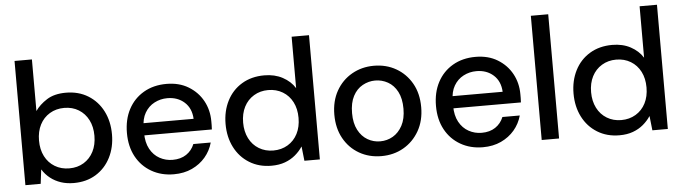

<svg xmlns="http://www.w3.org/2000/svg" viewBox="-46 -902 3914 1101"><g transform="rotate(-5 1911.0 -351.5)"><path d="M340 12Q300 12 266.5 1Q233 -10 206 -31Q179 -52 161 -81H160L150 0H62V-715H162V-418Q186 -453 229 -480.5Q272 -508 339 -508Q412 -508 467 -474Q522 -440 552 -381Q582 -322 582 -247Q582 -173 552 -114Q522 -55 467.5 -21.5Q413 12 340 12ZM322 -74Q369 -74 405 -96Q441 -118 461 -157Q481 -196 481 -248Q481 -300 461 -339Q441 -378 405 -400Q369 -422 322 -422Q275 -422 238.5 -400Q202 -378 182 -339Q162 -300 162 -248Q162 -196 182 -157Q202 -118 238.5 -96Q275 -74 322 -74Z M916 12Q844 12 787.5 -20.5Q731 -53 699.5 -111Q668 -169 668 -247Q668 -325 699 -383.5Q730 -442 786.5 -475Q843 -508 918 -508Q991 -508 1044.5 -475.5Q1098 -443 1127 -390Q1156 -337 1156 -272Q1156 -262 1156 -250Q1156 -238 1155 -225H741V-295H1056Q1053 -356 1014 -391Q975 -426 916 -426Q876 -426 841.5 -408Q807 -390 786.5 -355Q766 -320 766 -267V-239Q766 -184 786.5 -146.5Q807 -109 841.5 -90Q876 -71 916 -71Q963 -71 995 -92.5Q1027 -114 1042 -151H1142Q1129 -104 1098 -67.5Q1067 -31 1021 -9.5Q975 12 916 12Z M1478 12Q1406 12 1351 -22Q1296 -56 1266 -115Q1236 -174 1236 -249Q1236 -323 1266 -382Q1296 -441 1351.5 -474.5Q1407 -508 1481 -508Q1541 -508 1586.5 -483.5Q1632 -459 1657 -419V-715H1757V0H1668L1659 -82H1658Q1641 -56 1615.5 -34.5Q1590 -13 1556 -0.5Q1522 12 1478 12ZM1496 -74Q1543 -74 1579.5 -96Q1616 -118 1636 -157Q1656 -196 1656 -248Q1656 -300 1636 -339Q1616 -378 1579.5 -400Q1543 -422 1496 -422Q1450 -422 1413.5 -400Q1377 -378 1357 -339Q1337 -300 1337 -248Q1337 -197 1357 -157.5Q1377 -118 1413.5 -96Q1450 -74 1496 -74Z M2111 12Q2040 12 1983.5 -20.5Q1927 -53 1894.5 -111.5Q1862 -170 1862 -248Q1862 -326 1895 -384.5Q1928 -443 1985 -475.5Q2042 -508 2112 -508Q2183 -508 2239.5 -475.5Q2296 -443 2329 -385Q2362 -327 2362 -248Q2362 -170 2328.5 -111.5Q2295 -53 2238.5 -20.5Q2182 12 2111 12ZM2111 -73Q2151 -73 2184.5 -92.5Q2218 -112 2239 -151Q2260 -190 2260 -248Q2260 -307 2239.5 -346Q2219 -385 2185 -404Q2151 -423 2112 -423Q2074 -423 2039.5 -404Q2005 -385 1984.5 -346Q1964 -307 1964 -248Q1964 -190 1984.5 -151Q2005 -112 2038.5 -92.5Q2072 -73 2111 -73Z M2695 12Q2623 12 2566.5 -20.5Q2510 -53 2478.5 -111Q2447 -169 2447 -247Q2447 -325 2478 -383.5Q2509 -442 2565.5 -475Q2622 -508 2697 -508Q2770 -508 2823.5 -475.5Q2877 -443 2906 -390Q2935 -337 2935 -272Q2935 -262 2935 -250Q2935 -238 2934 -225H2520V-295H2835Q2832 -356 2793 -391Q2754 -426 2695 -426Q2655 -426 2620.5 -408Q2586 -390 2565.5 -355Q2545 -320 2545 -267V-239Q2545 -184 2565.5 -146.5Q2586 -109 2620.5 -90Q2655 -71 2695 -71Q2742 -71 2774 -92.5Q2806 -114 2821 -151H2921Q2908 -104 2877 -67.5Q2846 -31 2800 -9.5Q2754 12 2695 12Z M3034 0V-715H3134V0Z M3481 12Q3409 12 3354 -22Q3299 -56 3269 -115Q3239 -174 3239 -249Q3239 -323 3269 -382Q3299 -441 3354.5 -474.5Q3410 -508 3484 -508Q3544 -508 3589.5 -483.5Q3635 -459 3660 -419V-715H3760V0H3671L3662 -82H3661Q3644 -56 3618.5 -34.5Q3593 -13 3559 -0.5Q3525 12 3481 12ZM3499 -74Q3546 -74 3582.5 -96Q3619 -118 3639 -157Q3659 -196 3659 -248Q3659 -300 3639 -339Q3619 -378 3582.5 -400Q3546 -422 3499 -422Q3453 -422 3416.5 -400Q3380 -378 3360 -339Q3340 -300 3340 -248Q3340 -197 3360 -157.5Q3380 -118 3416.5 -96Q3453 -74 3499 -74Z"/></g></svg>

Font: DM Sans 28pt Medium
Style: Regular
Weight: 500
Version: Version 4.004;gftools[0.9.30]